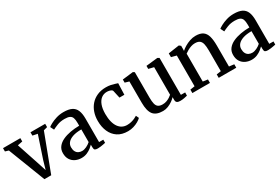

<svg xmlns="http://www.w3.org/2000/svg" viewBox="51 -1396 3265 2240"><g transform="rotate(-30 1684.0 -276.0)"><path d="M233.5 7 41.5 -490 -4 -503.5V-548H229.5V-503.5L163 -490L261 -195L299 -77.5L332 -192L431.5 -490L366 -503.5V-548H564V-503.5L513 -490L325 7Z M735 10.5Q691.5 10.5 654.2 -6.8Q617 -24 594.2 -59Q571.5 -94 571.5 -147Q571.5 -196.5 598.8 -231.2Q626 -266 672.2 -287.5Q718.5 -309 776.5 -319.5Q834.5 -330 896.5 -330.5V-368Q896.5 -410.5 887.5 -436Q878.5 -461.5 854.8 -473Q831 -484.5 787.5 -484.5Q730.5 -484.5 687.5 -467.2Q644.5 -450 620 -437L595.5 -486Q607 -496 639.5 -513.8Q672 -531.5 718.2 -545.8Q764.5 -560 816 -560Q885 -560 925.5 -539.8Q966 -519.5 984 -476.5Q1002 -433.5 1002 -366V-49L1058.5 -48.5V-6.5Q1047.5 -4 1029.5 -0.5Q1011.5 3 991.2 5.8Q971 8.5 953.5 8.5Q926.5 8.5 915 0.2Q903.5 -8 903.5 -37V-70.5Q891.5 -57.5 867.5 -38.2Q843.5 -19 810 -4.2Q776.5 10.5 735 10.5ZM781 -57.5Q808 -57.5 840 -72.5Q872 -87.5 896.5 -110V-280.5Q826.5 -280.5 780.2 -264.8Q734 -249 711 -221.8Q688 -194.5 688 -159.5Q688 -124.5 700 -101.8Q712 -79 733.2 -68.2Q754.5 -57.5 781 -57.5Z M1360.5 11Q1277.5 11 1222.5 -25.5Q1167.5 -62 1139.8 -125.2Q1112 -188.5 1112 -268.5Q1111.5 -330 1129.8 -383.5Q1148 -437 1183.5 -477.2Q1219 -517.5 1270.8 -540.2Q1322.5 -563 1389 -563Q1424 -563 1452.8 -557Q1481.5 -551 1503 -543.8Q1524.5 -536.5 1538.5 -532.5L1533.5 -379.5H1467.5L1445 -481.5Q1443.5 -490 1432.5 -496.8Q1421.5 -503.5 1405.8 -507.5Q1390 -511.5 1372 -511.5Q1330 -511.5 1297.8 -487.5Q1265.5 -463.5 1247.2 -416Q1229 -368.5 1228.5 -297Q1228.5 -237 1240 -191.8Q1251.5 -146.5 1272.8 -116.8Q1294 -87 1323 -72.2Q1352 -57.5 1386.5 -57.5Q1416 -57.5 1442.5 -64Q1469 -70.5 1490.8 -80.2Q1512.5 -90 1527.5 -100L1545.5 -61Q1529.5 -44.5 1500.8 -27.8Q1472 -11 1435.8 0Q1399.5 11 1360.5 11Z M2063 9Q2035 9 2020.8 -1.5Q2006.5 -12 2006.5 -38.5V-74Q1989 -54.5 1961.2 -35Q1933.5 -15.5 1900.2 -2.2Q1867 11 1831.5 11Q1740 11 1701.2 -38.2Q1662.5 -87.5 1662.5 -198L1662 -484.5L1607 -500.5V-542.5L1748.5 -559H1752L1771 -546.5V-204Q1771 -152.5 1778.8 -120.5Q1786.5 -88.5 1807.2 -73.5Q1828 -58.5 1866.5 -58.5Q1895 -58.5 1919.5 -67.5Q1944 -76.5 1963.5 -89Q1983 -101.5 1995.5 -113V-484.5L1925.5 -501.5V-542.5L2077.5 -559H2081.5L2104 -546.5V-49L2161.5 -48.5L2160.5 -5.5Q2143.5 -1.5 2119 3.8Q2094.5 9 2063 9Z M2292.5 -56V-470L2223.5 -488V-538.5L2366 -559.5H2372L2393 -542.5V-501.5L2392 -475Q2413 -494.5 2445.8 -514.2Q2478.5 -534 2517.2 -547.2Q2556 -560.5 2595 -560.5Q2656.5 -560.5 2691.5 -536.8Q2726.5 -513 2740.8 -463.5Q2755 -414 2755 -337V-55L2822 -46.5V0H2585.5V-46.5L2645.5 -55V-335.5Q2645.5 -388 2637.5 -422Q2629.5 -456 2608 -472.5Q2586.5 -489 2545.5 -489Q2519 -489 2492.8 -480.2Q2466.5 -471.5 2443.2 -458.2Q2420 -445 2402.5 -431.5V-56L2467.5 -46.5V0H2230.5V-46.5Z M3027.5 10.5Q2984 10.5 2946.8 -6.8Q2909.5 -24 2886.8 -59Q2864 -94 2864 -147Q2864 -196.5 2891.2 -231.2Q2918.5 -266 2964.8 -287.5Q3011 -309 3069 -319.5Q3127 -330 3189 -330.5V-368Q3189 -410.5 3180 -436Q3171 -461.5 3147.2 -473Q3123.5 -484.5 3080 -484.5Q3023 -484.5 2980 -467.2Q2937 -450 2912.5 -437L2888 -486Q2899.5 -496 2932 -513.8Q2964.5 -531.5 3010.8 -545.8Q3057 -560 3108.5 -560Q3177.5 -560 3218 -539.8Q3258.5 -519.5 3276.5 -476.5Q3294.5 -433.5 3294.5 -366V-49L3351 -48.5V-6.5Q3340 -4 3322 -0.5Q3304 3 3283.8 5.8Q3263.5 8.5 3246 8.5Q3219 8.5 3207.5 0.2Q3196 -8 3196 -37V-70.5Q3184 -57.5 3160 -38.2Q3136 -19 3102.5 -4.2Q3069 10.5 3027.5 10.5ZM3073.5 -57.5Q3100.5 -57.5 3132.5 -72.5Q3164.5 -87.5 3189 -110V-280.5Q3119 -280.5 3072.8 -264.8Q3026.5 -249 3003.5 -221.8Q2980.5 -194.5 2980.5 -159.5Q2980.5 -124.5 2992.5 -101.8Q3004.5 -79 3025.8 -68.2Q3047 -57.5 3073.5 -57.5Z"/></g></svg>

Font: Merriweather 36pt Medium
Style: Regular
Weight: 500
Version: Version 2.100